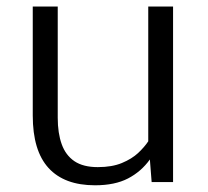

<svg xmlns="http://www.w3.org/2000/svg" viewBox="-20 -548 625 578"><path d="M266.1 9.8Q173.8 9.8 126.2 -42.2Q78.6 -94.2 78.6 -200.2V-528.3H153.8V-193.4Q153.8 -147 165.8 -113.8Q177.7 -80.6 204.1 -62.7Q230.5 -44.9 274.4 -44.9Q317.4 -44.9 347.2 -57.4Q377 -69.8 396 -87.6Q415 -105.5 426.3 -122.6V-528.3H501V0H436.5L431.2 -67.9Q404.8 -31.2 365.2 -10.7Q325.7 9.8 266.1 9.8Z"/></svg>

Font: Comme Light
Style: Regular
Weight: 300
Version: Version 1.000;gftools[0.9.27]